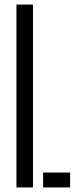

<svg xmlns="http://www.w3.org/2000/svg" viewBox="-20 -820 338 840"><path d="M51.9 0V-800H124.4V0ZM168.5 0V-65.2H286.8V0Z"/></svg>

Font: Big Shoulders Stencil Display SC Thin
Style: Regular
Weight: 100
Designer: Patric King
Foundry: XO Type Co
Version: Version 2.001